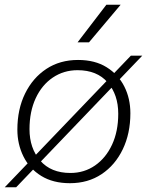

<svg xmlns="http://www.w3.org/2000/svg" viewBox="-21 -761 620 807"><path d="M273 9Q202 9 152.5 -21.5Q103 -52 77.5 -103.5Q52 -155 52 -216Q52 -302 84.5 -368Q117 -434 174 -471.5Q231 -509 307 -509Q378 -509 427 -478.5Q476 -448 501.5 -397.5Q527 -347 527 -285Q527 -200 495 -133.5Q463 -67 406 -29Q349 9 273 9ZM275 -34Q333 -34 378.5 -65.5Q424 -97 450 -153Q476 -209 476 -283Q476 -363 431.5 -414.5Q387 -466 305 -466Q247 -466 201 -435Q155 -404 129 -348Q103 -292 103 -218Q103 -138 148 -86Q193 -34 275 -34ZM-1 26 529 -527H577L47 26ZM426 -741H486L353 -583H305Z"/></svg>

Font: Work Sans Light
Style: Italic
Weight: 300
Italic angle: -13°
Designer: Wei Huang
Foundry: Wei Huang
Version: Version 2.010; ttfautohint (v1.8.3)